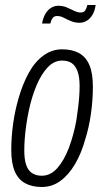

<svg xmlns="http://www.w3.org/2000/svg" viewBox="-20 -735 416 767"><path d="M147 12Q108 12 80.5 -3Q53 -18 39 -50.5Q25 -83 25 -136Q25 -188 32.5 -241Q40 -294 54 -342Q71 -401 95.5 -445Q120 -489 154 -513.5Q188 -538 228 -538Q268 -538 295.5 -523Q323 -508 337 -475.5Q351 -443 351 -389Q351 -336 343.5 -282Q336 -228 321 -180Q305 -122 279.5 -79Q254 -36 221 -12Q188 12 147 12ZM147 -33Q182 -33 209 -63.5Q236 -94 255 -144Q274 -194 285 -254Q289 -281 292 -305Q295 -329 296.5 -350.5Q298 -372 298 -391Q298 -427 290 -449.5Q282 -472 267 -482.5Q252 -493 228 -493Q196 -493 170.5 -466Q145 -439 126 -394Q107 -349 95 -293Q89 -264 85 -236Q81 -208 79 -182.5Q77 -157 77 -134Q77 -99 84.5 -76.5Q92 -54 108 -43.5Q124 -33 147 -33ZM148 -641Q152 -664 161.5 -680Q171 -696 184.5 -704Q198 -712 212 -712Q231 -712 246.5 -705.5Q262 -699 276 -692Q290 -685 302 -685Q315 -685 320.5 -693.5Q326 -702 329 -715H362Q359 -692 349.5 -676Q340 -660 326.5 -652Q313 -644 298 -644Q280 -644 264 -650.5Q248 -657 235 -664Q222 -671 208 -671Q196 -671 190 -662.5Q184 -654 181 -641Z"/></svg>

Font: Archivo ExtraCondensed ExtraLight
Style: Italic
Weight: 250
Width: 2
Italic angle: -10°
Designer: Hector Gatti
Foundry: Omnibus-Type
Version: Version 2.001